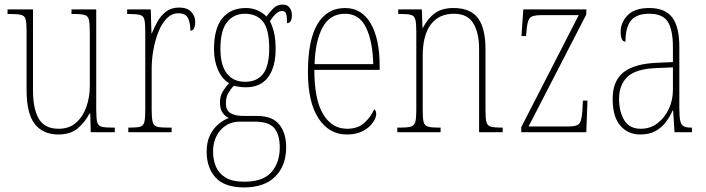

<svg xmlns="http://www.w3.org/2000/svg" viewBox="-20 -577 3083 838"><path d="M235 10Q168 10 132 -35.5Q96 -81 96 -184V-443Q96 -477 92 -492.5Q88 -508 72.5 -512Q57 -516 24 -516H13V-536H124V-182Q124 -102 149.5 -58.5Q175 -15 236 -15Q282 -15 312 -41.5Q342 -68 357 -110.5Q372 -153 372 -203V-431Q372 -471 368.5 -489Q365 -507 350 -511.5Q335 -516 300 -516H292V-536H400V-99Q400 -62 404 -45Q408 -28 423 -24Q438 -20 470 -20H481V0H376L374 -81H370Q351 -43 319 -16.5Q287 10 235 10Z M540 0V-20H547Q578 -20 592 -24Q606 -28 610 -44.5Q614 -61 614 -97V-441Q614 -476 610 -492Q606 -508 590.5 -512Q575 -516 542 -516H535V-536H638L641 -432H643Q653 -457 667.5 -483Q682 -509 705 -526.5Q728 -544 762 -544Q797 -544 814.5 -525.5Q832 -507 832 -481Q832 -465 827 -454Q822 -443 811 -443Q811 -475 801 -497Q791 -519 758 -519Q730 -519 708.5 -497.5Q687 -476 672.5 -440.5Q658 -405 650 -362Q642 -319 642 -277V-97Q642 -61 646.5 -44.5Q651 -28 665.5 -24Q680 -20 711 -20H729V0Z M1045 241Q961 241 921.5 198.5Q882 156 882 85Q882 42 897 12Q912 -18 934.5 -36Q957 -54 978 -62Q963 -69 951.5 -85Q940 -101 940 -131Q940 -158 953.5 -179.5Q967 -201 980 -214Q949 -232 931.5 -272Q914 -312 914 -362Q914 -453 950.5 -497.5Q987 -542 1053 -542Q1082 -542 1105.5 -531Q1129 -520 1143 -505Q1156 -523 1172.5 -540Q1189 -557 1213 -557Q1234 -557 1244 -543.5Q1254 -530 1254 -512Q1254 -476 1233 -476Q1233 -504 1229 -516.5Q1225 -529 1211 -529Q1198 -529 1186 -518.5Q1174 -508 1158 -485Q1168 -466 1175.5 -437Q1183 -408 1183 -363Q1183 -285 1150.5 -240.5Q1118 -196 1053 -196Q1042 -196 1025.5 -198Q1009 -200 1001 -203Q987 -189 976.5 -171Q966 -153 966 -126Q966 -95 986.5 -83Q1007 -71 1041 -71H1102Q1169 -71 1199 -33.5Q1229 4 1229 66Q1229 146 1181.5 193.5Q1134 241 1045 241ZM1050 -220Q1102 -220 1128.5 -255Q1155 -290 1155 -365Q1155 -449 1127.5 -483Q1100 -517 1048 -517Q1001 -517 971.5 -481Q942 -445 942 -364Q942 -293 970 -256.5Q998 -220 1050 -220ZM1047 216Q1128 216 1164.5 174.5Q1201 133 1201 67Q1201 10 1177 -18Q1153 -46 1093 -46H1026Q976 -46 943 -9.5Q910 27 910 85Q910 121 922.5 150.5Q935 180 964.5 198Q994 216 1047 216Z M1494 10Q1416 10 1370 -60.5Q1324 -131 1324 -262Q1324 -403 1366 -472.5Q1408 -542 1486 -542Q1559 -542 1598 -474.5Q1637 -407 1637 -291V-272H1352Q1352 -142 1390.5 -78.5Q1429 -15 1495 -15Q1542 -15 1570.5 -41Q1599 -67 1613 -100Q1622 -95 1622 -79Q1622 -63 1607.5 -42Q1593 -21 1564.5 -5.5Q1536 10 1494 10ZM1609 -297Q1607 -395 1578 -456Q1549 -517 1486 -517Q1420 -517 1388 -457.5Q1356 -398 1353 -297Z M1714 0V-20H1727Q1759 -20 1773.5 -24.5Q1788 -29 1792.5 -44.5Q1797 -60 1797 -95V-441Q1797 -476 1792.5 -492Q1788 -508 1774 -512Q1760 -516 1730 -516H1718V-536H1821L1824 -456H1826Q1848 -498 1879 -520Q1910 -542 1959 -542Q2033 -542 2066 -498Q2099 -454 2099 -361V-95Q2099 -60 2103 -44.5Q2107 -29 2121.5 -24.5Q2136 -20 2167 -20H2174V0H2071V-364Q2071 -433 2046 -475Q2021 -517 1961 -517Q1896 -517 1860.5 -470.5Q1825 -424 1825 -333V-95Q1825 -60 1829 -44.5Q1833 -29 1847.5 -24.5Q1862 -20 1894 -20H1903V0Z M2255 0V-22L2506 -511H2341Q2302 -511 2291.5 -497Q2281 -483 2278 -442L2276 -420H2256L2264 -536H2539V-514L2287 -25H2461Q2500 -25 2509.5 -39Q2519 -53 2522 -95L2524 -138H2544L2539 0Z M2774 10Q2721 10 2687.5 -28.5Q2654 -67 2654 -146Q2654 -224 2701.5 -261.5Q2749 -299 2848 -303L2917 -306V-371Q2917 -446 2895 -481.5Q2873 -517 2814 -517Q2758 -517 2734 -487.5Q2710 -458 2710 -395Q2689 -395 2689 -439Q2689 -479 2719.5 -510.5Q2750 -542 2814 -542Q2882 -542 2913.5 -501.5Q2945 -461 2945 -372V-105Q2945 -68 2949 -50Q2953 -32 2964 -26Q2975 -20 2996 -20H3000V0H2924L2918 -95H2916Q2904 -68 2886 -44Q2868 -20 2841 -5Q2814 10 2774 10ZM2777 -15Q2818 -15 2849.5 -39Q2881 -63 2899 -101.5Q2917 -140 2917 -185V-283L2847 -280Q2756 -277 2719 -242Q2682 -207 2682 -146Q2682 -90 2704.5 -52.5Q2727 -15 2777 -15Z"/></svg>

Font: Noto Serif Armenian Condensed Thin
Style: Regular
Weight: 100
Width: 3
Designer: Monotype Design Team
Foundry: Monotype Imaging Inc.
Version: Version 2.008; ttfautohint (v1.8.4.7-5d5b)